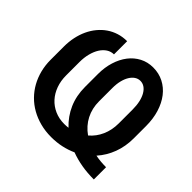

<svg xmlns="http://www.w3.org/2000/svg" viewBox="-169 -954 1181 1181"><g transform="rotate(45 421.0 -364.0)"><path d="M775.2 8.5Q718.8 8.5 668.3 -0.2Q617.9 -8.9 573.5 -25.6Q536.2 -8.5 494.1 0.7Q452.1 9.9 404.8 9.9Q354.4 9.9 309.7 -1.8Q264.9 -13.5 227.3 -34.8Q189.6 -56.1 159.8 -86.3Q130 -116.5 109.4 -153.6Q88.8 -190.7 77.8 -233.8Q66.8 -277 66.8 -323.9V-438.9Q66.8 -481.2 74.9 -519.7Q83.1 -558.2 98.5 -591.4Q114 -624.6 136.4 -651.6Q158.7 -678.6 186.6 -697.8Q214.5 -717 247.9 -727.5Q281.2 -737.9 318.9 -737.9V-623.2Q293.3 -623.2 271.8 -609.2Q250.4 -595.2 234.9 -570.7Q219.5 -546.2 210.8 -512.6Q202.1 -479 202.1 -439.6V-323.9Q202.1 -276.6 216.6 -236.3Q231.2 -196 257.8 -166.7Q284.4 -137.4 321.9 -120.7Q359.4 -104 404.8 -104Q423.3 -104 440.3 -106.2Q389.6 -153.8 362 -216.6Q334.5 -279.5 334.5 -355.1V-468.8Q334.5 -525.9 349.8 -574.9Q365.1 -623.9 392.8 -660Q420.5 -696 459.7 -716.6Q498.9 -737.2 546.9 -737.2Q596.6 -737.2 637.8 -716.1Q679 -695 708.5 -656.8Q737.9 -618.6 754.1 -565.9Q770.2 -513.1 770.2 -450.3V-343.8Q770.2 -274.1 747.7 -213.8Q725.1 -153.4 683.2 -106.5Q725.9 -98 775.2 -98ZM558.9 -157.7Q597.7 -190.3 618.8 -238.1Q639.9 -285.9 639.9 -343.8V-463.8Q639.9 -500.7 633.2 -530.2Q626.4 -559.7 614.2 -580.4Q601.9 -601.2 585.4 -612.2Q568.9 -623.2 549 -623.2Q529.5 -623.2 513 -612.2Q496.4 -601.2 484.2 -581.1Q471.9 -561.1 465 -532.8Q458.1 -504.6 458.1 -470.2V-354.4Q458.1 -292.6 484 -242.4Q509.9 -192.1 558.9 -157.7Z"/></g></svg>

Font: Interop SemBd
Style: Regular
Weight: 600
Designer: Rasmus Andersson, Google, Jang Haemin
Foundry: jhaemin
Version: Version 1.008